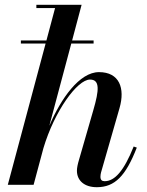

<svg xmlns="http://www.w3.org/2000/svg" viewBox="-20 -770 612 800"><path d="M369 -311.5 309 -103.5C304 -87 300.5 -70.5 300.5 -59C300.5 -17 332 10 383.5 10C458.5 10 504 -37 550 -155L537 -159.5C496.5 -58.5 458.5 -15 416 -15C404.5 -15 398.5 -20.5 398.5 -33.5C398.5 -38.5 399.5 -46.5 401 -51.5L478 -319.5C502 -402.5 477.5 -469.5 392.5 -469.5C311 -469.5 234 -359.5 185.5 -246L277 -588.5H370V-601.5H280.5L320 -750H131.5V-736.5H209.5L173.5 -601.5H67V-588.5H170L12.5 0H120L161 -153C207 -307 302 -438.5 355 -438.5C397 -438.5 393 -394 369 -311.5Z"/></svg>

Font: Bodoni* 16pt Medium
Style: Italic
Weight: 500
Italic angle: -13°
Version: Version 2.3